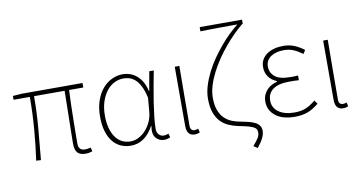

<svg xmlns="http://www.w3.org/2000/svg" viewBox="-90 -1036 2784 1478"><g transform="rotate(-10 1302.5 -297.0)"><path d="M503 13Q461 13 441 -8.5Q421 -30 421 -81Q421 -108 422 -156.5Q423 -205 424 -262.5Q425 -320 426 -380.5Q427 -441 428 -492H189Q189 -367 178 -240.5Q167 -114 156 2L119 0Q136 -116 146 -243Q156 -370 156 -492H29V-522L101 -527H574V-492H463Q460 -439 458.5 -377.5Q457 -316 456 -257.5Q455 -199 454.5 -150.5Q454 -102 454 -75Q454 -20 505 -20Q512 -20 522.5 -21.5Q533 -23 550 -26L557 4Q545 8 532.5 10.5Q520 13 503 13Z M858 13Q815 13 779 -3.5Q743 -20 717 -52.5Q691 -85 676.5 -134Q662 -183 662 -249Q662 -318 681 -372.5Q700 -427 731.5 -464Q763 -501 804.5 -520.5Q846 -540 891 -540Q918 -540 945 -531Q972 -522 996 -502.5Q1020 -483 1038.5 -452Q1057 -421 1067 -376H1069L1096 -527H1131Q1120 -470 1108.5 -408Q1097 -346 1088 -286.5Q1079 -227 1073 -173.5Q1067 -120 1067 -79Q1067 -53 1082.5 -36.5Q1098 -20 1120 -20Q1130 -20 1140 -22.5Q1150 -25 1158 -28L1166 2Q1158 6 1146 9.5Q1134 13 1117 13Q1077 13 1052.5 -18Q1028 -49 1039 -109H1036Q969 13 858 13ZM861 -20Q894 -20 925 -36Q956 -52 981 -79.5Q1006 -107 1022.5 -144Q1039 -181 1042 -222L1051 -328Q1038 -387 1019 -422.5Q1000 -458 978 -476.5Q956 -495 933 -501Q910 -507 890 -507Q853 -507 818.5 -490Q784 -473 758 -440Q732 -407 716 -359Q700 -311 700 -249Q700 -197 711 -154.5Q722 -112 742.5 -82Q763 -52 793 -36Q823 -20 861 -20Z M1356 13Q1327 13 1311 -5.5Q1295 -24 1295 -66V-527H1331Q1330 -407 1329 -292.5Q1328 -178 1328 -59Q1328 -39 1337 -29.5Q1346 -20 1359 -20Q1367 -20 1373.5 -21.5Q1380 -23 1390 -26L1397 4Q1389 8 1379.5 10.5Q1370 13 1356 13Z M1785 180Q1801 161 1812 147Q1823 133 1829 122.5Q1835 112 1837.5 102.5Q1840 93 1840 81Q1840 68 1835 58Q1830 48 1815 40Q1800 32 1773.5 24.5Q1747 17 1705 9Q1663 1 1626 -15Q1589 -31 1562 -59.5Q1535 -88 1519.5 -131.5Q1504 -175 1504 -240Q1504 -288 1519.5 -339Q1535 -390 1560.5 -441Q1586 -492 1619.5 -540Q1653 -588 1689 -630.5Q1725 -673 1760.5 -707Q1796 -741 1826 -764Q1798 -764 1760 -764Q1722 -764 1681.5 -763.5Q1641 -763 1603 -762.5Q1565 -762 1537 -761V-794H1868V-761H1864Q1831 -735 1795 -699Q1759 -663 1723 -620.5Q1687 -578 1654.5 -530Q1622 -482 1597 -433Q1572 -384 1557 -335Q1542 -286 1542 -241Q1542 -183 1556.5 -144Q1571 -105 1596 -80Q1621 -55 1654.5 -41.5Q1688 -28 1725 -22Q1762 -15 1790 -7.5Q1818 0 1837 11Q1856 22 1866 38Q1876 54 1876 78Q1876 100 1862 130Q1848 160 1816 200Z M2139 13Q2043 13 1989 -30Q1935 -73 1935 -141Q1935 -171 1945 -193.5Q1955 -216 1971 -233Q1987 -250 2007.5 -260.5Q2028 -271 2050 -277V-282Q2008 -299 1986 -331Q1964 -363 1964 -405Q1964 -438 1978 -463.5Q1992 -489 2017 -506Q2042 -523 2074.5 -531.5Q2107 -540 2145 -540Q2193 -540 2232 -523.5Q2271 -507 2306 -480L2288 -452Q2253 -478 2219 -492.5Q2185 -507 2143 -507Q2114 -507 2088.5 -500.5Q2063 -494 2043.5 -481.5Q2024 -469 2012.5 -449.5Q2001 -430 2001 -403Q2001 -356 2037.5 -325Q2074 -294 2158 -294Q2173 -294 2185.5 -294Q2198 -294 2218 -296V-259Q2195 -261 2178 -261Q2161 -261 2142 -261Q2058 -261 2015.5 -230Q1973 -199 1973 -143Q1973 -86 2019 -53Q2065 -20 2143 -20Q2192 -20 2229 -34.5Q2266 -49 2308 -84L2328 -56Q2283 -19 2240.5 -3Q2198 13 2139 13Z M2516 13Q2487 13 2471 -5.5Q2455 -24 2455 -66V-527H2491Q2490 -407 2489 -292.5Q2488 -178 2488 -59Q2488 -39 2497 -29.5Q2506 -20 2519 -20Q2527 -20 2533.5 -21.5Q2540 -23 2550 -26L2557 4Q2549 8 2539.5 10.5Q2530 13 2516 13Z"/></g></svg>

Font: SpoqaHanSans
Style: Thin
Weight: 250
Designer: [Spoqa Han Sans] Dong-huui Kim \uAE40 \uB3D9 \uD718   [Noto Sans] Ryoko NISHIZUKA \u897F \u585A \u6DBC \u5B50  (kana & i
Foundry: Spoqa (http://bi.spoqa.com)
Version: Version 1.004;PS 1.004;hotconv 1.0.82;makeotf.lib2.5.63406